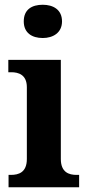

<svg xmlns="http://www.w3.org/2000/svg" viewBox="-20 -788 369 808"><path d="M160 -628C203 -628 241 -650 241 -698C241 -748 203 -768 160 -768C114 -768 80 -748 80 -698C80 -650 114 -628 160 -628ZM16 0H313V-52H302C271 -52 236 -62 236 -119V-536H15V-484H28C57 -484 93 -474 93 -421V-119C93 -62 58 -52 26 -52H16Z"/></svg>

Font: Noto Serif Tamil SemiCondensed
Style: Bold
Weight: 700
Width: 4
Designer: Indian Type Foundry, Tom Grace, and the Monotype Design Team
Foundry: Monotype Imaging Inc.
Version: Version 2.004